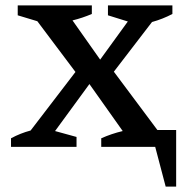

<svg xmlns="http://www.w3.org/2000/svg" viewBox="-20 -547 707 715"><path d="M21 0V-32Q56 -51 94 -61L261 -279L119 -468L46 -490V-527H322V-495Q287 -480 250 -471L353 -325L456 -467L382 -490V-527H622V-495Q586 -476 546 -465L404 -280L566 -63H636V148H597L558 0H357V-32Q395 -49 437 -59L313 -234L185 -59L265 -37V0Z"/></svg>

Font: Piazzolla SC Medium
Style: Regular
Weight: 500
Designer: Juan Pablo del Peral
Foundry: Huerta Tipografica
Version: Version 1.330